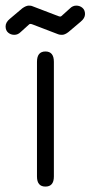

<svg xmlns="http://www.w3.org/2000/svg" viewBox="-61 -651 324 687"><path d="M146.5 -593.8Q151.4 -591.8 154.3 -591.8Q157.2 -591.8 159.2 -593.8L189.5 -621.1Q199.2 -630.9 211.9 -630.9Q224.6 -630.9 233.9 -623Q243.2 -615.2 243.2 -600.6Q243.2 -585.9 227.5 -573.2L183.6 -536.1Q170.9 -526.4 161.1 -526.4Q151.4 -526.4 147.5 -528.3L55.7 -563.5Q50.8 -565.4 47.9 -565.4Q44.9 -565.4 43 -563.5L12.7 -536.1Q2.9 -526.4 -9.8 -526.4Q-22.5 -526.4 -31.7 -534.2Q-41 -542 -41 -556.6Q-41 -571.3 -25.4 -584L18.6 -621.1Q32.2 -630.9 42 -630.9Q51.8 -630.9 54.7 -628.9ZM71.3 -19.5V-429.7Q71.3 -466.8 101.6 -466.8Q131.8 -466.8 131.8 -429.7V-19.5Q131.8 16.6 101.6 16.6Q71.3 16.6 71.3 -19.5Z"/></svg>

Font: Jura
Style: Medium
Weight: 500
Version: Version 2.6.1